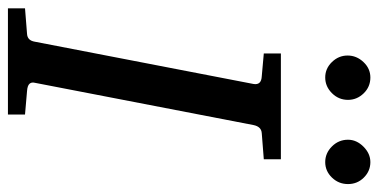

<svg xmlns="http://www.w3.org/2000/svg" viewBox="-264 -682 931 472"><g transform="rotate(90 201.0 -445.5)"><path d="M356 -629 292 -624Q276 -623 272 -604L168 -66Q166 -58 170.5 -53Q175 -48 188 -47L246 -42V0H-15V-42L48 -47Q64 -48 67 -66L171 -604Q174 -623 152 -624L96 -629V-671H356ZM308 -836Q308 -857 325 -874Q342 -891 363 -891Q385 -891 401 -875Q417 -859 417 -836Q417 -813 401 -796.5Q385 -780 363 -780Q341 -780 324.5 -796.5Q308 -813 308 -836ZM210 -836Q210 -813 193.5 -796.5Q177 -780 155 -780Q133 -780 117 -796.5Q101 -813 101 -835Q101 -857 117 -874Q133 -891 155 -891Q178 -891 194 -874.5Q210 -858 210 -836Z"/></g></svg>

Font: Veleka
Style: Italic
Weight: 400
Italic angle: -12°
Designer: Stefan Peev, Context Ltd, 2016; SIL International, 1997-2014.
Foundry: Stefan Peev, Context Ltd, 2016
Version: Version 1.000